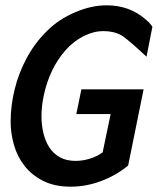

<svg xmlns="http://www.w3.org/2000/svg" viewBox="-20 -690 593 722"><path d="M520 -354 462 -68 459 -65Q414 -29 358.5 -8.5Q303 12 246 12Q186 12 143 -9.5Q100 -31 72.5 -66Q45 -101 32.5 -145Q20 -189 20 -233Q20 -292 35 -353.5Q50 -415 80 -471Q110 -527 155.5 -572.5Q201 -618 263 -644Q323 -670 382 -670Q424 -670 461.5 -656.5Q499 -643 531 -614Q532 -614 532 -613Q533 -613 533 -612Q535 -611 540 -606Q543 -603 549 -595L550 -594Q550 -593 551 -593L553 -589L531 -477L511 -495Q502 -503 492.5 -512Q483 -521 473 -529Q463 -537 454 -544.5Q445 -552 437 -557Q420 -566 403.5 -569.5Q387 -573 371 -573Q350 -573 332.5 -568.5Q315 -564 296 -555Q256 -535 225.5 -500Q195 -465 175.5 -423.5Q156 -382 146 -337.5Q136 -293 136 -253Q136 -221 143 -190.5Q150 -160 165 -136.5Q180 -113 204.5 -99Q229 -85 264 -85Q290 -85 317 -93Q344 -101 366 -117L396 -261H267L286 -354Z"/></svg>

Font: Codetta
Style: Bold Italic
Weight: 700
Italic angle: -11°
Designer: Ulrich Proeller
Foundry: PROSA GmbH
Version: Version 2.00;September 29, 2018;FontCreator 11.5.0.2427 64-b